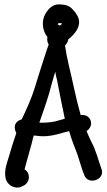

<svg xmlns="http://www.w3.org/2000/svg" viewBox="-20 -831 494 883"><path d="M250 -725C254 -725 261 -724 266 -723C264 -720 261 -717 255 -713C253 -715 250 -717 245 -719C247 -722 247 -721 250 -725ZM135 -208C153 -206 173 -203 195 -205C234 -208 268 -221 298 -228C308 -190 324 -154 336 -121C342 -104 357 -50 366 -30C382 26 468 -5 446 -56C433 -91 421 -142 400 -179C393 -193 386 -210 378 -228C389 -235 399 -248 399 -264C399 -286 380 -306 351 -302C330 -375 314 -459 296 -533C289 -562 283 -593 279 -622C286 -628 292 -638 294 -650C316 -667 369 -716 330 -768C328 -773 325 -776 320 -781C305 -800 291 -808 266 -810C224 -817 204 -791 190 -770V-769C168 -735 176 -687 198 -661C196 -650 197 -636 204 -626C198 -612 194 -597 189 -583C173 -533 156 -481 140 -428C126 -381 103 -331 80 -282C64 -278 48 -266 48 -247C48 -236 50 -229 55 -219C43 -185 31 -146 21 -111C14 -87 -1 -52 5 -15C9 14 40 40 76 29L77 28L88 23C118 9 122 -35 93 -52C106 -103 123 -157 135 -208ZM206 -402C215 -436 224 -468 234 -501C236 -489 239 -475 243 -460C254 -405 265 -344 278 -285C277 -285 274 -284 271 -283L231 -272C210 -268 187 -266 161 -267C175 -308 193 -357 206 -402Z"/></svg>

Font: Stray Cat
Style: BlkCn
Weight: 900
Version: Version 1.0